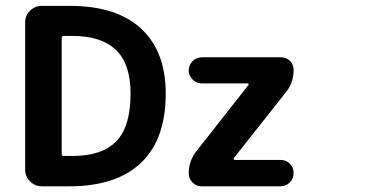

<svg xmlns="http://www.w3.org/2000/svg" viewBox="-20 -741 1282 667"><path d="M433.6 -416Q433.6 -518.6 382.8 -567.4Q332 -616.2 232.4 -616.2H201.2Q194.3 -616.2 194.3 -608.4V-206.1Q194.3 -199.2 201.2 -199.2H232.4Q334 -199.2 383.8 -250Q433.6 -300.8 433.6 -416ZM555.7 -416Q555.7 -256.8 469.7 -175.3Q383.8 -93.8 221.7 -93.8H125Q101.6 -93.8 84.5 -110.8Q67.4 -127.9 67.4 -151.4V-663.1Q67.4 -687.5 84.5 -704.1Q101.6 -720.7 125 -720.7H221.7Q384.8 -720.7 470.2 -641.6Q555.7 -562.5 555.7 -416ZM842.8 -445.3Q844.7 -447.3 843.8 -449.2Q842.8 -451.2 839.8 -451.2H681.6Q663.1 -451.2 649.4 -464.4Q635.7 -477.5 635.7 -496.6Q635.7 -515.6 649.4 -528.8Q663.1 -542 681.6 -542H956.1Q974.6 -542 987.3 -529.3Q1000 -516.6 1000 -498Q1000 -454.1 972.7 -419.9L792 -191.4Q791 -189.5 792 -187.5Q793 -185.5 794.9 -185.5H954.1Q973.6 -185.5 986.8 -172.4Q1000 -159.2 1000 -140.1Q1000 -121.1 986.8 -107.4Q973.6 -93.8 954.1 -93.8H679.7Q662.1 -93.8 648.9 -106.9Q635.7 -120.1 635.7 -138.7Q635.7 -182.6 663.1 -216.8Z"/></svg>

Font: Gen Jyuu Gothic Bold
Style: Bold
Weight: 700
Designer: [Source Han Sans]
Ryoko NISHIZUKA  (kana & ideographs); Paul D. Hunt (Latin, Greek & Cyrillic); Wenlong ZHANG  (bopomofo
Version: Version 1.002.20150607